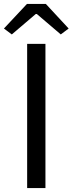

<svg xmlns="http://www.w3.org/2000/svg" viewBox="-38 -956 369 976"><path d="M100 0H193V-733H100ZM-18 -811 22 -781 144 -885H149L271 -781L311 -811L195 -936H99Z"/></svg>

Font: Squished Noto Sans CJK JP Regular
Style: Regular
Weight: 400
Designer: Ryoko NISHIZUKA (kana & ideographs); Paul D. Hunt (Latin, Greek & Cyrillic); Wenlong ZHANG (bopomofo); Sandoll Communica
Foundry: Adobe Systems Incorporated
Version: Version 1.004;PS 1.004;hotconv 1.0.82;makeotf.lib2.5.63406